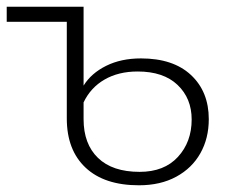

<svg xmlns="http://www.w3.org/2000/svg" viewBox="-20 -542 683 572"><path d="M549 -318.5C513.7 -351.5 464 -368 400 -368C360.7 -368 326.2 -360.7 296.5 -346C266.8 -331.3 244.3 -311.7 229 -287V-522H0V-477H179V-189C179 -126.3 197.7 -77.5 235 -42.5C272.3 -7.5 325.3 10 394 10C436.7 10 473.7 1.5 505 -15.5C536.3 -32.5 560.3 -55.8 577 -85.5C593.7 -115.2 602 -149 602 -187C602 -241.7 584.3 -285.5 549 -318.5ZM510 -74.5C482.7 -44.8 444.7 -30 396 -30C342 -30 300.7 -43.8 272 -71.5C243.3 -99.2 229 -137.7 229 -187V-237C243 -266.3 263.8 -289 291.5 -305C319.2 -321 352 -329 390 -329C441.3 -329 481 -315.7 509 -289C537 -262.3 551 -228 551 -186C551 -141.3 537.3 -104.2 510 -74.5Z"/></svg>

Font: Montserrat Custom ExtraLight
Style: Regular
Weight: 300
Designer: Julieta Ulanovsky
Foundry: Julieta Ulanovsky
Version: Version 7.200